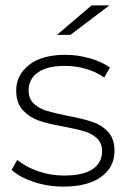

<svg xmlns="http://www.w3.org/2000/svg" viewBox="-20 -687 474 711"><path d="M23 -58 44 -95Q73 -70 119.5 -53.5Q166 -37 217 -37Q289 -37 323.5 -61Q358 -85 358 -127Q358 -157 339.5 -174.5Q321 -192 293 -200.5Q265 -209 217 -218Q160 -228 125 -240Q90 -252 65 -278.5Q40 -305 40 -352Q40 -409 87.5 -446.5Q135 -484 222 -484Q268 -484 313 -471Q358 -458 387 -437L366 -400Q336 -421 298.5 -432Q261 -443 221 -443Q154 -443 120 -418.5Q86 -394 86 -353Q86 -321 105.5 -303Q125 -285 153 -276.5Q181 -268 231 -258Q288 -247 322.5 -235.5Q357 -224 380.5 -198.5Q404 -173 404 -128Q404 -68 354.5 -32Q305 4 215 4Q157 4 104.5 -13.5Q52 -31 23 -58ZM319 -667H385L241 -558H191Z"/></svg>

Font: Montserrat Ace
Style: Light
Weight: 300
Designer: Julieta Ulanovsky
Foundry: Julieta Ulanovsky
Version: Version 1